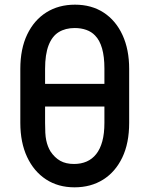

<svg xmlns="http://www.w3.org/2000/svg" viewBox="-20 -786 640 822"><path d="M301 -766Q372 -766 424 -732Q476 -698 504.5 -636Q533 -574 533 -491V-260Q533 -173 503.5 -111.5Q474 -50 421.5 -17Q369 16 299 16Q229 16 177 -18Q125 -52 96 -114Q67 -176 67 -260V-491Q67 -577 96.5 -638.5Q126 -700 178.5 -733Q231 -766 301 -766ZM300 -666Q260 -666 231.5 -648.5Q203 -631 188 -592Q173 -553 173 -491V-260Q173 -236 174 -217.5Q175 -199 178 -185Q181 -171 185.5 -159.5Q190 -148 196 -138Q214 -111 238 -97.5Q262 -84 297 -84Q327 -84 351 -94.5Q375 -105 392 -126.5Q409 -148 418 -181Q427 -214 427 -260V-493Q427 -518 424.5 -539.5Q422 -561 417 -578.5Q412 -596 404.5 -610Q397 -624 387 -634Q372 -650 349.5 -658Q327 -666 300 -666ZM133 -427H454Q458 -427 460 -425.5Q462 -424 463.5 -422Q465 -420 465 -416Q465 -394 465 -373Q465 -352 465 -330H144Q141 -330 139 -330.5Q137 -331 135.5 -332.5Q134 -334 133.5 -336Q133 -338 133 -341Q133 -363 133 -384Q133 -405 133 -427Z"/></svg>

Font: Recursive Medium
Style: Regular
Weight: 500
Version: Version 1.085